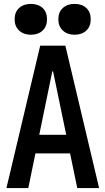

<svg xmlns="http://www.w3.org/2000/svg" viewBox="-20 -964 540 984"><path d="M13 0 186 -730H315L488 0H376L252 -598H248L125 0ZM111 -178V-273H389V-178ZM138 -786Q101 -786 78 -807.5Q55 -829 55 -865Q55 -902 78 -923Q101 -944 138 -944Q176 -944 198.5 -923Q221 -902 221 -865Q221 -829 198.5 -807.5Q176 -786 138 -786ZM362 -786Q325 -786 302 -807.5Q279 -829 279 -865Q279 -902 302 -923Q325 -944 362 -944Q400 -944 422.5 -923Q445 -902 445 -865Q445 -829 422.5 -807.5Q400 -786 362 -786Z"/></svg>

Font: M PLUS Code Latin Medium
Style: Regular
Weight: 500
Designer: Coji Morishita
Foundry: UNDERFOREST DESIGN
Version: Version 1.002; ttfautohint (v1.8.3)